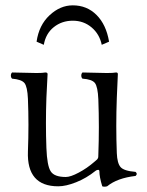

<svg xmlns="http://www.w3.org/2000/svg" viewBox="-20 -684 547 715"><path d="M358.9 -517.1Q350.6 -557.1 321 -582Q291.5 -606.9 251 -606.9Q210.4 -606.9 180.4 -583Q150.4 -559.1 143.1 -517.1L116.2 -528.8Q125 -590.3 164.6 -627.2Q204.1 -664.1 251 -664.1Q303.7 -664.1 339.6 -628.2Q375.5 -592.3 386.2 -528.8ZM196.8 9.8Q79.1 9.8 84 -120.1Q87.9 -220.7 84 -315.9Q82 -361.3 71 -374.8Q60.1 -388.2 24.9 -391.1Q20.5 -395.5 20.5 -402.6Q20.5 -409.7 24.9 -414.1Q95.2 -412.1 116.2 -412.1Q139.2 -412.1 148.9 -414.1Q157.2 -414.1 157.2 -408.2Q154.3 -354.5 152.8 -319.8Q149.4 -224.6 152.8 -132.8Q155.3 -66.4 168.9 -45.9Q182.1 -24.9 225.1 -24.9Q242.7 -24.9 273.4 -41.3Q304.2 -57.6 331.1 -81.1L337.9 -86.9Q341.3 -89.8 342 -90.6Q342.8 -91.3 344.2 -94Q345.7 -96.7 345.9 -99.4Q346.2 -102.1 346.2 -107.9Q350.1 -210.9 346.2 -314Q344.2 -360.8 333.5 -374.8Q322.8 -388.7 287.1 -391.1Q282.7 -395.5 282.7 -402.6Q282.7 -409.7 287.1 -414.1Q357.4 -412.1 377.9 -412.1Q402.3 -412.1 412.1 -414.1Q418.9 -414.1 418.9 -408.2Q416 -353 415 -319.8Q411.1 -213.9 415 -113.8Q416.5 -76.2 429 -61.8Q441.4 -47.4 484.9 -43.9Q489.3 -39.6 489.3 -36.4Q489.3 -33.2 484.9 -28.8Q416.5 -21 378.9 9.8Q368.2 12.7 360.8 9.8Q350.1 -24.9 350.1 -46.9Q349.6 -51.8 345 -51.5Q340.3 -51.3 335.9 -47.9Q301.8 -20.5 263.7 -5.4Q225.6 9.8 196.8 9.8Z"/></svg>

Font: Linux Libertine Display G
Style: Regular
Weight: 400
Designer: Philipp H. Poll
Foundry: Philipp H. Poll
Version: Version 5.0.9